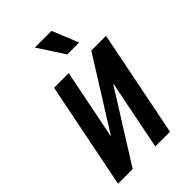

<svg xmlns="http://www.w3.org/2000/svg" viewBox="-217 -811 897 897"><g transform="rotate(-45 231.5 -362.5)"><path d="M366.2 -528.3H463.4L357.9 0H260.7L329.6 -345.7L328.6 -346.2L111.3 0H14.6L120.1 -528.3H216.8L147.5 -181.2L148.4 -180.7ZM352.5 -594.7H273.9L189.5 -724.6H299.8Z"/></g></svg>

Font: RobotoCondensed-Italic
Style: Italic
Weight: 400
Designer: Google
Version: Version 1.200311; 2013